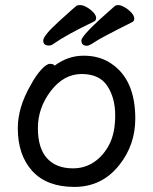

<svg xmlns="http://www.w3.org/2000/svg" viewBox="-20 -711 602 755"><path d="M347 -625Q242 -575 188 -537Q181 -532 172 -532Q150 -532 150 -551.5Q150 -571 213 -628Q276 -685 280.5 -688Q285 -691 295.5 -691Q306 -691 320.5 -683Q335 -675 346.5 -663Q358 -651 358 -640Q358 -629 347 -625ZM498 -623Q376 -562 353.5 -546.5Q331 -531 322 -531Q300 -531 300 -552Q300 -573 430 -686Q435 -691 445 -691Q455 -691 470 -682.5Q485 -674 496.5 -661.5Q508 -649 508 -638Q508 -627 498 -623ZM195 -453Q247 -492 309 -492Q371 -492 416 -462Q512 -399 512 -245Q512 -141 449 -62Q381 24 272.5 24Q164 24 107 -38.5Q50 -101 50 -207Q50 -289 101 -377Q121 -414 142 -437Q163 -460 176.5 -460Q190 -460 195 -453ZM267 -49Q314 -49 351 -74.5Q388 -100 410.5 -144.5Q433 -189 433 -257.5Q433 -326 402 -373Q371 -420 301 -420Q231 -420 180 -353.5Q129 -287 129 -207.5Q129 -128 165 -88.5Q201 -49 267 -49Z"/></svg>

Font: LXGW WenKai Lite Medium
Style: Regular
Weight: 500
Designer: LXGW / Fontworks Inc.
Foundry: LXGW / Fontworks Inc.
Version: Version 1.511; March 25, 2025